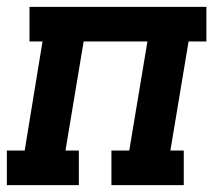

<svg xmlns="http://www.w3.org/2000/svg" viewBox="-24 -540 644 560"><path d="M-4 0V-101H48L100 -419H62V-520H578V-419H526L473 -101H512V0H301V-101H353L406 -419H220L167 -101H206V0Z"/></svg>

Font: Iosevka Etoile Oblique
Style: Bold
Weight: 700
Italic angle: -9°
Designer: Belleve Invis
Foundry: Belleve Invis
Version: Version 15.5.2; ttfautohint (v1.8.4)